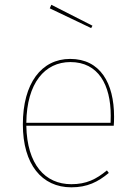

<svg xmlns="http://www.w3.org/2000/svg" viewBox="-20 -775 566 804"><path d="M195 -755 188.4 -740.1 361.8 -657.3 367.1 -667.4ZM457.7 -285.8C457.7 -427 399.8 -528.3 273.8 -528.3C153.4 -528.3 75.7 -426 75.7 -254.3C75.7 -86.3 155.3 9.4 278.6 9.4C345.6 9.4 390.1 -13 435.6 -50.8L427.7 -61.4C382.7 -24.3 341.8 -3.7 278.6 -3.7C168.8 -3.7 93.2 -86.2 90.2 -248.6H456.3C457.3 -260.4 457.7 -271.4 457.7 -285.8ZM443.1 -260.8H90.2C92.1 -428 168.2 -515.1 274.7 -515.1C392 -515.1 443.7 -419.4 443.7 -290.6C443.7 -277.1 443.7 -270.8 443.1 -260.8Z"/></svg>

Font: Fira Sans Hair
Style: Regular
Weight: 100
Designer: bBox Type GmbH & Carrois Corporate GbR & Edenspiekermann AG
Foundry: bBox Type GmbH & Carrois Corporate GbR & Edenspiekermann AG
Version: Version 4.300;PS 004.300;hotconv 1.0.88;makeotf.lib2.5.64775